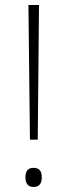

<svg xmlns="http://www.w3.org/2000/svg" viewBox="-20 -734 268 763"><path d="M130 -179 135 -714H93L99 -179ZM81 -29C81 -7 90 9 113 9C138 9 146 -7 146 -29C146 -52 138 -67 113 -67C89 -67 81 -51 81 -29Z"/></svg>

Font: Noto Sans Arabic UI Cn XLt
Style: Regular
Weight: 200
Width: 3
Designer: Monotype Design Team, Nadine Chahine and Nizar Qandah
Foundry: Monotype Imaging Inc.
Version: Version 2.010